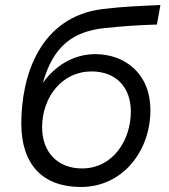

<svg xmlns="http://www.w3.org/2000/svg" viewBox="-20 -740 674 766"><path d="M303 6C469 6 580 -137 580 -300C580 -449 476 -524 360 -524C272 -524 198 -476 151 -409C193 -559 274 -615 398 -628C475 -636 532 -640 606 -642L620 -720C536 -716 473 -714 390 -704C139 -673 65 -438 65 -247C65 -84 150 6 303 6ZM307 -68C211 -68 148 -132 148 -232C148 -352 227 -455 345 -455C444 -455 502 -391 502 -295C502 -181 431 -68 307 -68Z"/></svg>

Font: Fixel Display
Style: Italic
Weight: 400
Italic angle: -10°
Designer: AlfaBravo + MacPaw
Foundry: Kyrylo Tkachov, Marchela Mozhyna, Serhii Makarenko, Maria Weinstein, Zakhar Kryvoshyya
Version: Version 1.210;Glyphs 3.2 (3217)